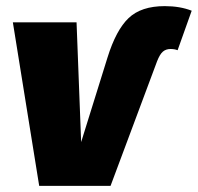

<svg xmlns="http://www.w3.org/2000/svg" viewBox="-20 -607 646 627"><path d="M22 -534H230L245 -143L331 -419Q359 -509 400 -548Q441 -587 518 -587Q568 -587 606 -572L560 -443Q550 -447 537 -447Q522 -447 512 -438.5Q502 -430 493 -407L341 0H108Z"/></svg>

Font: Fira Sans Black
Style: Italic
Weight: 900
Italic angle: -8°
Designer: Carrois Corporate & Edenspiekermann AG
Foundry: Carrois Corporate GbR & Edenspiekermann AG
Version: Version 4.203